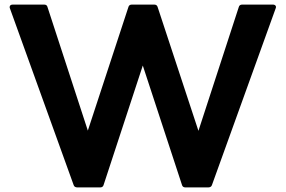

<svg xmlns="http://www.w3.org/2000/svg" viewBox="-20 -778 1242 835"><path d="M316 37H416C423 37 429 34 431 25L601 -493L771 25C773 34 779 37 786 37H886C893 37 900 34 902 26L1179 -742C1183 -751 1177 -758 1167 -758H1033C1026 -758 1020 -755 1018 -746L843 -209L666 -746C664 -755 658 -758 651 -758H553C546 -758 540 -755 538 -746L362 -210L187 -746C185 -755 180 -758 172 -758H35C27 -758 22 -754 22 -747C22 -746 22 -744 23 -742L300 26C302 34 309 37 316 37Z"/></svg>

Font: LINE Seed JP App_OTF Bold
Style: Regular
Weight: 700
Designer: LINE & Fontrix & Fontworks
Version: Version 1.009